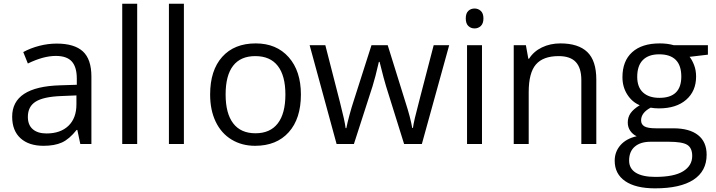

<svg xmlns="http://www.w3.org/2000/svg" viewBox="-20 -780 3878 1040"><path d="M415 0 398.9 -76.2H395Q355 -25.9 315.2 -8.1Q275.4 9.8 215.8 9.8Q136.2 9.8 91.1 -31.2Q45.9 -72.3 45.9 -147.9Q45.9 -310.1 305.2 -317.9L396 -320.8V-354Q396 -417 368.9 -447Q341.8 -477.1 282.2 -477.1Q215.3 -477.1 130.9 -436L106 -498Q145.5 -519.5 192.6 -531.7Q239.7 -543.9 287.1 -543.9Q382.8 -543.9 429 -501.5Q475.1 -459 475.1 -365.2V0ZM231.9 -57.1Q307.6 -57.1 350.8 -98.6Q394 -140.1 394 -214.8V-263.2L313 -259.8Q216.3 -256.3 173.6 -229.7Q130.9 -203.1 130.9 -147Q130.9 -103 157.5 -80.1Q184.1 -57.1 231.9 -57.1Z M723.1 0H642.1V-759.8H723.1Z M976.1 0H895V-759.8H976.1Z M1609.9 -268.1Q1609.9 -137.2 1543.9 -63.7Q1478 9.8 1361.8 9.8Q1290 9.8 1234.4 -23.9Q1178.7 -57.6 1148.4 -120.6Q1118.2 -183.6 1118.2 -268.1Q1118.2 -398.9 1183.6 -471.9Q1249 -544.9 1365.2 -544.9Q1477.5 -544.9 1543.7 -470.2Q1609.9 -395.5 1609.9 -268.1ZM1202.1 -268.1Q1202.1 -165.5 1243.2 -111.8Q1284.2 -58.1 1363.8 -58.1Q1443.4 -58.1 1484.6 -111.6Q1525.9 -165 1525.9 -268.1Q1525.9 -370.1 1484.6 -423.1Q1443.4 -476.1 1362.8 -476.1Q1283.2 -476.1 1242.7 -423.8Q1202.1 -371.6 1202.1 -268.1Z M2168.9 0 2070.8 -314Q2061.5 -342.8 2036.1 -444.8H2032.2Q2012.7 -359.4 1998 -313L1897 0H1803.2L1657.2 -535.2H1742.2Q1793.9 -333.5 1821 -228Q1848.1 -122.6 1852.1 -85.9H1856Q1861.3 -113.8 1873.3 -158Q1885.3 -202.1 1894 -228L1992.2 -535.2H2080.1L2175.8 -228Q2203.1 -144 2212.9 -86.9H2216.8Q2218.8 -104.5 2227.3 -141.1Q2235.8 -177.7 2329.1 -535.2H2413.1L2265.1 0Z M2590.8 0H2509.8V-535.2H2590.8ZM2502.9 -680.2Q2502.9 -708 2516.6 -720.9Q2530.3 -733.9 2550.8 -733.9Q2570.3 -733.9 2584.5 -720.7Q2598.6 -707.5 2598.6 -680.2Q2598.6 -652.8 2584.5 -639.4Q2570.3 -626 2550.8 -626Q2530.3 -626 2516.6 -639.4Q2502.9 -652.8 2502.9 -680.2Z M3128.9 0V-346.2Q3128.9 -411.6 3099.1 -443.8Q3069.3 -476.1 3005.9 -476.1Q2921.9 -476.1 2882.8 -430.7Q2843.8 -385.3 2843.8 -280.8V0H2762.7V-535.2H2828.6L2841.8 -461.9H2845.7Q2870.6 -501.5 2915.5 -523.2Q2960.4 -544.9 3015.6 -544.9Q3112.3 -544.9 3161.1 -498.3Q3210 -451.7 3210 -349.1V0Z M3814.5 -535.2V-483.9L3715.3 -472.2Q3729 -455.1 3739.7 -427.5Q3750.5 -399.9 3750.5 -365.2Q3750.5 -286.6 3696.8 -239.7Q3643.1 -192.9 3549.3 -192.9Q3525.4 -192.9 3504.4 -196.8Q3452.6 -169.4 3452.6 -127.9Q3452.6 -106 3470.7 -95.5Q3488.8 -85 3532.7 -85H3627.4Q3714.4 -85 3761 -48.3Q3807.6 -11.7 3807.6 58.1Q3807.6 147 3736.3 193.6Q3665 240.2 3528.3 240.2Q3423.3 240.2 3366.5 201.2Q3309.6 162.1 3309.6 90.8Q3309.6 42 3340.8 6.3Q3372.1 -29.3 3428.7 -42Q3408.2 -51.3 3394.3 -70.8Q3380.4 -90.3 3380.4 -116.2Q3380.4 -145.5 3396 -167.5Q3411.6 -189.5 3445.3 -210Q3403.8 -227.1 3377.7 -268.1Q3351.6 -309.1 3351.6 -361.8Q3351.6 -449.7 3404.3 -497.3Q3457 -544.9 3553.7 -544.9Q3595.7 -544.9 3629.4 -535.2ZM3387.7 89.8Q3387.7 133.3 3424.3 155.8Q3460.9 178.2 3529.3 178.2Q3631.3 178.2 3680.4 147.7Q3729.5 117.2 3729.5 64.9Q3729.5 21.5 3702.6 4.6Q3675.8 -12.2 3601.6 -12.2H3504.4Q3449.2 -12.2 3418.5 14.2Q3387.7 40.5 3387.7 89.8ZM3431.6 -363.8Q3431.6 -307.6 3463.4 -278.8Q3495.1 -250 3551.8 -250Q3670.4 -250 3670.4 -365.2Q3670.4 -485.8 3550.3 -485.8Q3493.2 -485.8 3462.4 -455.1Q3431.6 -424.3 3431.6 -363.8Z"/></svg>

Font: Shl
Style: Regular
Weight: 400
Foundry: Saber Rastikerdar (saber.rastikerdar@gmail.com)
Version: Version 3.4.0